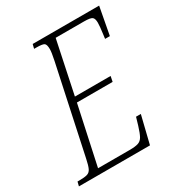

<svg xmlns="http://www.w3.org/2000/svg" viewBox="-192 -825 867 936"><g transform="rotate(-30 242.0 -357.0)"><path d="M-21 0 -15 -24H-5Q25 -24 40 -28.5Q55 -33 62.5 -49Q70 -65 77 -99L182 -590Q191 -633 191 -650Q191 -677 181.5 -683.5Q172 -690 137 -690H125L131 -714H505L476 -559H449Q450 -569 452.5 -586Q455 -603 456.5 -619.5Q458 -636 458 -645Q458 -668 448.5 -676Q439 -684 402 -684H243L181 -389H382L376 -359H175L104 -30H281Q314 -30 330.5 -35.5Q347 -41 356.5 -58Q366 -75 377 -111L390 -155H417L379 0Z"/></g></svg>

Font: Noto Serif ExtraCondensed ExtraLight
Style: Italic
Weight: 200
Width: 2
Italic angle: -12°
Designer: Monotype Design Team
Foundry: Monotype Imaging Inc.
Version: Version 2.014; ttfautohint (v1.8.4.7-5d5b)